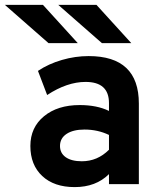

<svg xmlns="http://www.w3.org/2000/svg" viewBox="-76 -752 653 784"><path d="M229 12Q145 12 96.5 -33.2Q48 -78.5 48 -156Q48 -231.5 103.5 -277.2Q159 -323 249.5 -323Q320 -323 369 -299V-331Q369 -417.5 273.5 -417.5Q198 -417.5 116.5 -364L79 -462.5Q122.5 -491.5 176.8 -507.2Q231 -523 286 -523Q491 -523 491 -329V0H369V-41Q315.5 12 229 12ZM258 -93.5Q322 -93.5 369 -140.5V-201Q323 -223 269 -223Q222.5 -223 195.8 -205.2Q169 -187.5 169 -156Q169 -126.5 192.5 -110Q216 -93.5 258 -93.5ZM122 -576 -56 -732H99.5L241.5 -576ZM340 -576 162 -732H318L460 -576Z"/></svg>

Font: Overpass
Style: Bold
Weight: 700
Designer: Delve Withrington, Dave Bailey, Thomas Jockin
Foundry: Delve Fonts LLC
Version: Version 4.000; ttfautohint (v1.8.3)